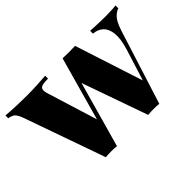

<svg xmlns="http://www.w3.org/2000/svg" viewBox="-103 -754 991 991"><g transform="rotate(-45 392.5 -258.5)"><path d="M281 -518V-497Q259 -497 244 -494.5Q229 -492 223.5 -482Q218 -472 224 -450L316 -153L301 -135L408 -518L429 -508L286 1Q266 -1 245.5 -1Q225 -1 205 1L49 -441Q35 -481 18.5 -489Q2 -497 -9 -497V-518Q27 -515 66 -513.5Q105 -512 151 -512Q182 -512 216.5 -514Q251 -516 281 -518ZM794 -518V-497Q775 -491 757.5 -472.5Q740 -454 724 -406L595 1Q575 -1 555 -1Q535 -1 514 1L381 -376L409 -518Q431 -517 454 -517Q477 -517 499 -518L629 -117L617 -134L674 -316Q693 -378 688.5 -417Q684 -456 662.5 -475.5Q641 -495 609 -497V-518Q623 -517 644 -516Q665 -515 685 -514.5Q705 -514 717 -514Q736 -514 759 -515Q782 -516 794 -518Z"/></g></svg>

Font: Playfair Display ExtraBold
Style: Regular
Weight: 800
Designer: Claus Eggers Sørensen
Foundry: Claus Eggers Sørensen
Version: Version 1.203